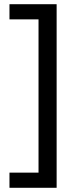

<svg xmlns="http://www.w3.org/2000/svg" viewBox="-20 -734 369 912"><path d="M25 86H163V-642H25V-714H249V158H25Z"/></svg>

Font: Noto Sans Old Sogdian
Style: Regular
Weight: 400
Designer: Monotype Design Team
Foundry: Monotype Imaging Inc.
Version: Version 2.002; ttfautohint (v1.8.4.7-5d5b)